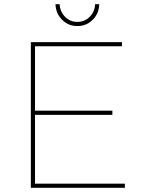

<svg xmlns="http://www.w3.org/2000/svg" viewBox="-20 -901 684 921"><path d="M128 -699H565V-679H148V-370H519V-350H148V-20H579V0H128ZM266 -881Q268 -845 292 -820.5Q316 -796 351 -796Q386 -796 410.5 -820.5Q435 -845 436 -881H456Q455 -836 424.5 -806Q394 -776 351 -776Q308 -776 278 -806Q248 -836 246 -881Z"/></svg>

Font: Alexandria Thin
Style: Regular
Weight: 250
Designer: Mohamed Gaber
Foundry: Kief Type Foundry
Version: Version 5.100